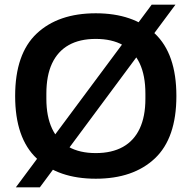

<svg xmlns="http://www.w3.org/2000/svg" viewBox="-20 -755 822 824"><path d="M391 12Q230 12 137.5 -75Q45 -162 45 -343Q45 -524 137.5 -611Q230 -698 391 -698Q552 -698 644.5 -611Q737 -524 737 -343Q737 -162 644.5 -75Q552 12 391 12ZM391 -98Q460 -98 507.5 -124.5Q555 -151 579.5 -203Q604 -255 604 -331V-353Q604 -431 579.5 -483Q555 -535 507.5 -561.5Q460 -588 391 -588Q322 -588 275 -561.5Q228 -535 203.5 -483Q179 -431 179 -353V-331Q179 -255 203.5 -203Q228 -151 275 -124.5Q322 -98 391 -98ZM48 49 631 -735H733L151 49Z"/></svg>

Font: Archivo Variable SemiBold
Style: Regular
Weight: 600
Designer: Hector Gatti
Foundry: Omnibus-Type
Version: Version 2.001